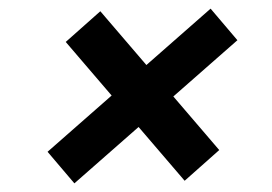

<svg xmlns="http://www.w3.org/2000/svg" viewBox="-20 -572 630 444"><path d="M152 -148 90 -221 467 -552 529 -479ZM407 -154 132 -475 212 -546 487 -225Z"/></svg>

Font: Host Grotesk Light SemiBold
Style: Italic
Weight: 600
Italic angle: -8°
Version: Version 1.003